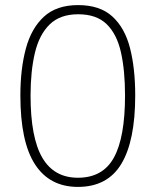

<svg xmlns="http://www.w3.org/2000/svg" viewBox="-20 -722 612 754"><path d="M511 -347Q511 -169 456.5 -78.5Q402 12 286 12Q175 12 117.5 -76.5Q60 -165 60 -347Q60 -451 81.5 -531Q103 -611 152.5 -656.5Q202 -702 287 -702Q372 -702 421 -657.5Q470 -613 490.5 -533.5Q511 -454 511 -347ZM100 -347Q100 -182 146 -103Q192 -24 286 -24Q384 -24 427.5 -103.5Q471 -183 471 -347Q471 -445 455 -516.5Q439 -588 399 -627Q359 -666 287 -666Q216 -666 175 -626Q134 -586 117 -514Q100 -442 100 -347Z"/></svg>

Font: Noto Sans Kannada ExtraLight
Style: Regular
Weight: 200
Designer: Jelle Bosma - Monotype Design Team
Foundry: Monotype Imaging Inc.
Version: Version 2.005; ttfautohint (v1.8.4.7-5d5b)